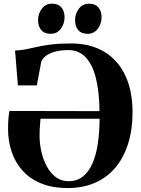

<svg xmlns="http://www.w3.org/2000/svg" viewBox="-20 -982 744 1014"><path d="M338 11Q256 11 196.8 -13.5Q137.5 -38 99 -81Q60.5 -124 41.8 -179.8Q23 -235.5 22.5 -298Q22.5 -325.5 24.2 -351.5Q26 -377.5 30 -396L505.5 -395Q504.5 -497.5 486.5 -569.5Q468.5 -641.5 432.2 -679.5Q396 -717.5 341 -717.5Q299.5 -717.5 269.8 -709Q240 -700.5 222.2 -686.8Q204.5 -673 198 -656.5L174.5 -531H74.5L59.5 -715.5Q89 -716 116.5 -721.5Q144 -727 176.2 -734.5Q208.5 -742 251.5 -747.2Q294.5 -752.5 354.5 -752.5Q433 -752.5 493.5 -727.2Q554 -702 595.5 -654.5Q637 -607 658.5 -540.5Q680 -474 680 -391Q680 -296.5 656.2 -222Q632.5 -147.5 588.2 -95.5Q544 -43.5 480.8 -16.2Q417.5 11 338 11ZM342 -25Q386 -25 417 -49.2Q448 -73.5 467.8 -118Q487.5 -162.5 496.5 -222.8Q505.5 -283 506 -355H194Q193 -341.5 191 -317.8Q189 -294 189 -264Q189 -223.5 198.5 -181.5Q208 -139.5 227 -104Q246 -68.5 274.5 -46.8Q303 -25 342 -25ZM246.5 -803.5Q214.5 -803.5 197.8 -823.2Q181 -843 181 -875Q181 -910 201 -936.2Q221 -962.5 254.5 -962.5H255.5Q288 -962.5 304.5 -942.5Q321 -922.5 321 -891Q321 -857.5 301.5 -830.5Q282 -803.5 247.5 -803.5ZM442 -803.5Q409.5 -803.5 393 -823.2Q376.5 -843 376.5 -875Q376.5 -910 396.5 -936.2Q416.5 -962.5 450 -962.5H451Q483.5 -962.5 500 -942.5Q516.5 -922.5 516.5 -891Q516.5 -857.5 496.8 -830.5Q477 -803.5 443 -803.5Z"/></svg>

Font: Merriweather 120pt
Style: Bold
Weight: 700
Designer: Eben Sorkin
Foundry: Eben Sorkin
Version: Version 2.100